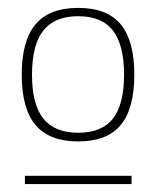

<svg xmlns="http://www.w3.org/2000/svg" viewBox="-20 -685 395 486"><path d="M35 -496Q35 -582 70 -623.5Q105 -665 178 -665Q251 -665 285.5 -623.5Q320 -582 320 -496Q320 -410 285.5 -368.5Q251 -327 178 -327Q105 -327 70 -368.5Q35 -410 35 -496ZM294 -496Q294 -571 266 -607.5Q238 -644 178 -644Q118 -644 89.5 -607.5Q61 -571 61 -496Q61 -421 89.5 -385Q118 -349 178 -349Q238 -349 266 -385Q294 -421 294 -496ZM43 -240H313V-219H43Z"/></svg>

Font: Work Sans ExtraLight
Style: Regular
Weight: 280
Designer: Wei Huang
Foundry: Wei Huang
Version: Version 1.500